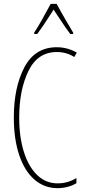

<svg xmlns="http://www.w3.org/2000/svg" viewBox="-20 -970 443 1000"><path d="M80 -357Q80 -256 104.5 -178.5Q129 -101 174 -58Q219 -15 280 -15Q334 -15 378 -43V-16Q359 -4 333 3Q307 10 280 10Q211 10 159.5 -34.5Q108 -79 80 -162.5Q52 -246 52 -358Q52 -515 107 -619.5Q162 -724 276 -724Q331 -724 380 -696L367 -673Q327 -699 276 -699Q176 -699 128 -600Q80 -501 80 -357ZM361 -800V-793H346Q327 -817 283 -884Q259 -920 259 -920L242 -893Q195 -820 174 -793H158V-800Q173 -822 198.5 -867Q224 -912 244 -950H275Q297 -909 321.5 -867Q346 -825 361 -800Z"/></svg>

Font: Noto Sans Display Thin Cond
Style: Regular
Weight: 250
Width: 3
Designer: Monotype Design team
Foundry: Monotype Imaging Inc.
Version: Version 1.000